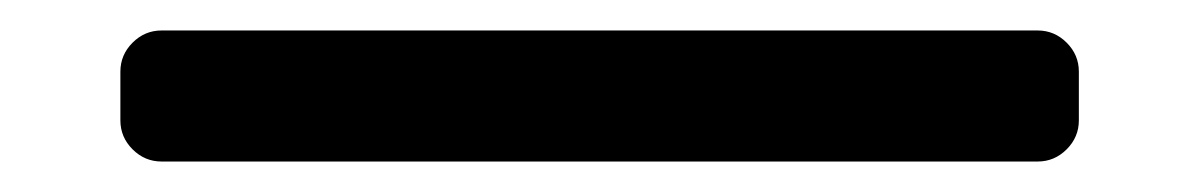

<svg xmlns="http://www.w3.org/2000/svg" viewBox="-20 -63 787 126"><path d="M86 43Q75 43 67 35Q59 27 59 16V-16Q59 -27 67 -35Q75 -43 86 -43H661Q672 -43 680 -35Q688 -27 688 -16V16Q688 27 680 35Q672 43 661 43Z"/></svg>

Font: Rubik
Style: Regular
Weight: 400
Designer: Hubert & Fischer
Foundry: Hubert & Fischer
Version: Version 1.002; ttfautohint (v1.6)